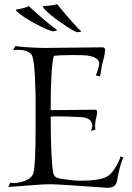

<svg xmlns="http://www.w3.org/2000/svg" viewBox="-20 -890 631 917"><path d="M493 7Q490 7 486.5 7Q483 7 479 6Q367 -2 303.5 -6Q240 -10 226 -10Q210 -10 196 -9.5Q182 -9 169 -8Q157 -7 120 -4.5Q83 -2 20 3L29 -18Q32 -17 36 -16.5Q40 -16 44 -16Q73 -16 100 -27Q134 -40 140 -66Q150 -105 150 -276Q150 -360 150 -406.5Q150 -453 149 -462Q146 -615 128 -633Q107 -652 66 -652Q61 -652 55 -651.5Q49 -651 43 -651L53 -670Q102 -663 187 -661L472 -664Q482 -663 482 -649Q482 -644 480.5 -636Q479 -628 477 -617L468 -584L458 -525L438 -530Q454 -572 454 -586Q454 -617 395 -625Q385 -626 369 -626.5Q353 -627 332 -627H316Q289 -627 269 -626Q249 -625 237 -623Q222 -569 222 -364L434 -366Q444 -366 444 -354Q444 -350 443 -343.5Q442 -337 439 -326Q437 -316 435.5 -307.5Q434 -299 434 -294Q434 -292 434.5 -286Q435 -280 435 -270L415 -265L421 -287Q421 -330 360 -331Q300 -334 260 -334Q250 -334 240 -334Q230 -334 222 -333Q223 -120 234 -66Q237 -47 253 -41Q265 -36 316 -30Q339 -27 364 -27Q465 -27 498 -51Q516 -64 534 -95Q552 -124 555 -143L569 -138Q559 -116 553 -92.5Q547 -69 542 -43Q539 -15 529 -5Q519 7 493 7ZM348 -736Q327 -743 270 -783Q242 -802 223 -818Q204 -834 193 -846Q184 -857 185 -860Q185 -862 206 -862Q214 -863 227 -864.5Q240 -866 253 -870Q266 -854 283.5 -833Q301 -812 318.5 -792.5Q336 -773 349 -759Q362 -745 367 -742Q368 -741 368 -740Q368 -738 348 -736ZM234 -740Q211 -744 150 -776Q90 -809 66 -830Q56 -839 56 -843Q56 -845 77 -848Q85 -850 95.5 -852.5Q106 -855 118 -861Q133 -846 153.5 -828Q174 -810 194.5 -792.5Q215 -775 230.5 -763Q246 -751 251 -748Q253 -746 253 -746Q252 -745 247.5 -743.5Q243 -742 234 -740Z"/></svg>

Font: Gideon Roman
Style: Regular
Weight: 400
Designer: Robert E. Leuschke
Foundry: Robert E. Leuschke
Version: Version 2.010